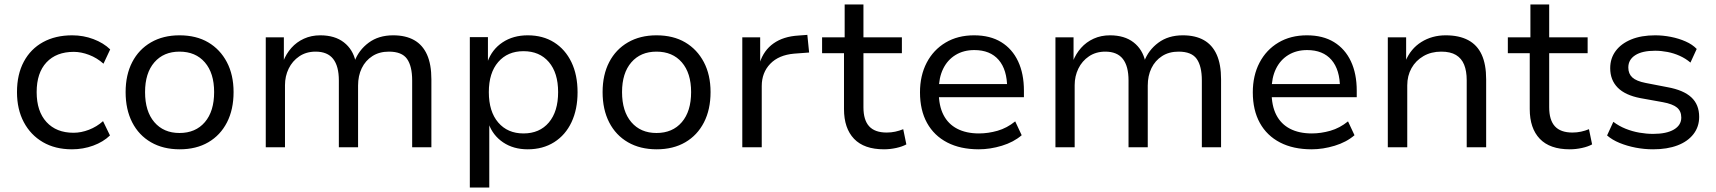

<svg xmlns="http://www.w3.org/2000/svg" viewBox="-20 -659 7677 859"><path d="M302 9Q227 9 172 -23Q117 -55 86.5 -112.5Q56 -170 56 -247Q56 -326 86.5 -383Q117 -440 172.5 -470.5Q228 -501 303 -501Q353 -501 398 -484Q443 -467 473 -438L443 -374Q414 -400 378.5 -413.5Q343 -427 310 -427Q232 -427 188 -380Q144 -333 144 -247Q144 -161 188 -113Q232 -65 309 -65Q343 -65 378 -78.5Q413 -92 441 -117L472 -53Q442 -24 397 -7.5Q352 9 302 9Z M784 9Q710 9 655.5 -22.5Q601 -54 571.5 -111.5Q542 -169 542 -247Q542 -324 571.5 -381Q601 -438 655.5 -469.5Q710 -501 783 -501Q858 -501 911.5 -469.5Q965 -438 995 -381Q1025 -324 1025 -247Q1025 -169 995.5 -111.5Q966 -54 912 -22.5Q858 9 784 9ZM783 -64Q855 -64 896.5 -112.5Q938 -161 938 -247Q938 -332 896.5 -380Q855 -428 783 -428Q712 -428 670.5 -380Q629 -332 629 -247Q629 -161 670.5 -112.5Q712 -64 783 -64Z M1169 0V-492H1250V-384H1247Q1260 -418 1283.5 -444.5Q1307 -471 1340 -486Q1373 -501 1413 -501Q1478 -501 1518.5 -469.5Q1559 -438 1571 -384H1566Q1585 -435 1629.5 -468Q1674 -501 1739 -501Q1795 -501 1833 -479.5Q1871 -458 1890.5 -414.5Q1910 -371 1910 -304V0H1824V-299Q1824 -363 1801 -395.5Q1778 -428 1720 -428Q1677 -428 1646 -408Q1615 -388 1598.5 -354Q1582 -320 1582 -276V0H1496V-299Q1496 -363 1470.5 -395.5Q1445 -428 1392 -428Q1350 -428 1319 -407Q1288 -386 1271.5 -352Q1255 -318 1255 -278V0Z M2082 180V-493H2163V-382H2161Q2181 -438 2228.5 -469.5Q2276 -501 2341 -501Q2409 -501 2459 -469.5Q2509 -438 2536.5 -381Q2564 -324 2564 -246Q2564 -170 2537 -112.5Q2510 -55 2459.5 -23Q2409 9 2341 9Q2277 9 2231 -22Q2185 -53 2166 -106H2169V180ZM2322 -62Q2394 -62 2435.5 -111Q2477 -160 2477 -247Q2477 -333 2435.5 -381.5Q2394 -430 2322 -430Q2251 -430 2209 -381.5Q2167 -333 2167 -247Q2167 -160 2209 -111Q2251 -62 2322 -62Z M2918 9Q2844 9 2789.5 -22.5Q2735 -54 2705.5 -111.5Q2676 -169 2676 -247Q2676 -324 2705.5 -381Q2735 -438 2789.5 -469.5Q2844 -501 2917 -501Q2992 -501 3045.5 -469.5Q3099 -438 3129 -381Q3159 -324 3159 -247Q3159 -169 3129.5 -111.5Q3100 -54 3046 -22.5Q2992 9 2918 9ZM2917 -64Q2989 -64 3030.5 -112.5Q3072 -161 3072 -247Q3072 -332 3030.5 -380Q2989 -428 2917 -428Q2846 -428 2804.5 -380Q2763 -332 2763 -247Q2763 -161 2804.5 -112.5Q2846 -64 2917 -64Z M3301 0V-492H3381V-378H3379Q3397 -434 3441 -465Q3485 -496 3552 -500L3592 -503L3600 -424L3533 -419Q3464 -413 3426 -373.5Q3388 -334 3388 -274V0Z M3935 9Q3846 9 3801 -38Q3756 -85 3756 -171V-421H3658V-492H3759V-639H3843V-492H4015V-421H3843V-179Q3843 -122 3868.5 -94Q3894 -66 3947 -66Q3967 -66 3985.5 -70Q4004 -74 4021 -81L4035 -13Q4017 -3 3989.5 3Q3962 9 3935 9Z M4359 9Q4277 9 4218 -21.5Q4159 -52 4127.5 -109Q4096 -166 4096 -246Q4096 -321 4126 -378.5Q4156 -436 4210.5 -468.5Q4265 -501 4338 -501Q4410 -501 4459.5 -470.5Q4509 -440 4535 -384.5Q4561 -329 4561 -253V-224H4161V-283H4504L4486 -265Q4486 -347 4448 -391Q4410 -435 4339 -435Q4291 -435 4255 -413Q4219 -391 4199.5 -351Q4180 -311 4180 -256V-247Q4180 -186 4201 -145Q4222 -104 4262.5 -83Q4303 -62 4360 -62Q4401 -62 4443 -74Q4485 -86 4522 -116L4551 -54Q4515 -23 4462.5 -7Q4410 9 4359 9Z M4702 0V-492H4783V-384H4780Q4793 -418 4816.5 -444.5Q4840 -471 4873 -486Q4906 -501 4946 -501Q5011 -501 5051.5 -469.5Q5092 -438 5104 -384H5099Q5118 -435 5162.5 -468Q5207 -501 5272 -501Q5328 -501 5366 -479.5Q5404 -458 5423.5 -414.5Q5443 -371 5443 -304V0H5357V-299Q5357 -363 5334 -395.5Q5311 -428 5253 -428Q5210 -428 5179 -408Q5148 -388 5131.5 -354Q5115 -320 5115 -276V0H5029V-299Q5029 -363 5003.5 -395.5Q4978 -428 4925 -428Q4883 -428 4852 -407Q4821 -386 4804.5 -352Q4788 -318 4788 -278V0Z M5848 9Q5766 9 5707 -21.5Q5648 -52 5616.5 -109Q5585 -166 5585 -246Q5585 -321 5615 -378.5Q5645 -436 5699.5 -468.5Q5754 -501 5827 -501Q5899 -501 5948.5 -470.5Q5998 -440 6024 -384.5Q6050 -329 6050 -253V-224H5650V-283H5993L5975 -265Q5975 -347 5937 -391Q5899 -435 5828 -435Q5780 -435 5744 -413Q5708 -391 5688.5 -351Q5669 -311 5669 -256V-247Q5669 -186 5690 -145Q5711 -104 5751.5 -83Q5792 -62 5849 -62Q5890 -62 5932 -74Q5974 -86 6011 -116L6040 -54Q6004 -23 5951.5 -7Q5899 9 5848 9Z M6189 0V-492H6271V-385H6268Q6291 -441 6339 -471Q6387 -501 6448 -501Q6508 -501 6548.5 -479.5Q6589 -458 6609 -414.5Q6629 -371 6629 -304V0H6542V-300Q6542 -341 6530.5 -369.5Q6519 -398 6494 -413Q6469 -428 6428 -428Q6383 -428 6348.5 -408Q6314 -388 6295 -354Q6276 -320 6276 -277V0Z M7003 9Q6914 9 6869 -38Q6824 -85 6824 -171V-421H6726V-492H6827V-639H6911V-492H7083V-421H6911V-179Q6911 -122 6936.5 -94Q6962 -66 7015 -66Q7035 -66 7053.5 -70Q7072 -74 7089 -81L7103 -13Q7085 -3 7057.5 3Q7030 9 7003 9Z M7376 9Q7336 9 7297.5 1.5Q7259 -6 7226 -19.5Q7193 -33 7170 -53L7198 -114Q7223 -95 7253 -83Q7283 -71 7314.5 -65.5Q7346 -60 7376 -60Q7436 -60 7469 -79.5Q7502 -99 7502 -133Q7502 -162 7482.5 -178Q7463 -194 7419 -202L7319 -220Q7251 -233 7217.5 -267Q7184 -301 7184 -354Q7184 -398 7208.5 -431Q7233 -464 7278 -482.5Q7323 -501 7385 -501Q7420 -501 7455.5 -494Q7491 -487 7521.5 -473.5Q7552 -460 7571 -440L7543 -379Q7522 -397 7495.5 -409Q7469 -421 7440.5 -426.5Q7412 -432 7385 -432Q7327 -432 7296 -412Q7265 -392 7265 -357Q7265 -329 7283 -312.5Q7301 -296 7342 -288L7440 -269Q7512 -256 7547 -223.5Q7582 -191 7582 -136Q7582 -92 7556.5 -59Q7531 -26 7485 -8.5Q7439 9 7376 9Z"/></svg>

Font: Nunito Sans 9pt
Style: Regular
Weight: 400
Version: Version 3.101;gftools[0.9.27]